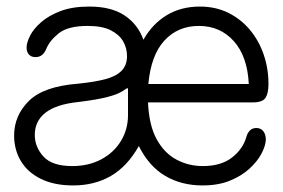

<svg xmlns="http://www.w3.org/2000/svg" viewBox="-20 -550 861 585"><path d="M203 15Q145 15 104.5 -5Q64 -25 43.5 -59.5Q23 -94 23 -137Q23 -198 68 -242.5Q113 -287 218 -295Q267 -300 300 -308.5Q333 -317 350 -334Q367 -351 367 -379Q367 -403 355.5 -423.5Q344 -444 318 -457.5Q292 -471 247 -471Q187 -471 159 -448.5Q131 -426 121 -401Q116 -389 108 -382.5Q100 -376 88 -376Q75 -376 68 -384Q61 -392 61 -405Q61 -420 71.5 -441Q82 -462 105.5 -482.5Q129 -503 165 -516.5Q201 -530 252 -530Q319 -530 359.5 -503Q400 -476 417 -429Q445 -478 488.5 -504Q532 -530 589 -530Q637 -530 675.5 -511Q714 -492 741.5 -459Q769 -426 783.5 -383.5Q798 -341 798 -294Q798 -266 789 -252Q780 -238 750 -238H431Q434 -168 457.5 -125.5Q481 -83 518 -63.5Q555 -44 598 -44Q654 -44 687.5 -70.5Q721 -97 731 -134Q734 -145 741.5 -152.5Q749 -160 761 -160Q775 -160 782.5 -150Q790 -140 790 -124Q789 -105 776.5 -81.5Q764 -58 740 -36Q716 -14 680.5 0.5Q645 15 597 15Q533 15 483.5 -14Q434 -43 403 -105Q368 -43 318 -14Q268 15 203 15ZM200 -44Q250 -44 288.5 -64.5Q327 -85 348.5 -120.5Q370 -156 370 -199V-279Q370 -284 362 -278Q346 -266 321.5 -258.5Q297 -251 269.5 -246.5Q242 -242 217 -239Q151 -232 118.5 -206.5Q86 -181 86 -139Q86 -102 112.5 -73Q139 -44 200 -44ZM432 -294H738Q734 -378 692.5 -424.5Q651 -471 586 -471Q522 -471 481 -426.5Q440 -382 432 -294Z"/></svg>

Font: National Park Light
Style: Regular
Weight: 300
Designer: Andrea Herstowski, Ben Hoepner
Version: Version 1.009